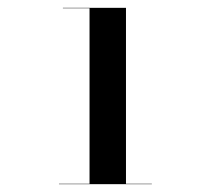

<svg xmlns="http://www.w3.org/2000/svg" viewBox="-20 -926 570 490"><path d="M208.5 -456.5V-905H140.5V-906H301.5V-456.5ZM130.5 -456V-457H367.5V-456Z"/></svg>

Font: Bodoni Moda 96pt
Style: Bold
Weight: 700
Version: Version 2.005